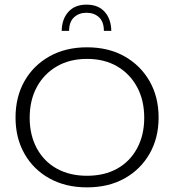

<svg xmlns="http://www.w3.org/2000/svg" viewBox="-20 -798 750 828"><path d="M355 10Q263 10 193.5 -28.5Q124 -67 85.5 -135Q47 -203 47 -291Q47 -380 85.5 -448Q124 -516 193.5 -555Q263 -594 355 -594Q448 -594 517 -555Q586 -516 625 -448Q664 -380 664 -291Q664 -203 625 -135Q586 -67 517 -28.5Q448 10 355 10ZM355 -40Q430 -40 485 -70.5Q540 -101 571 -158Q602 -215 602 -290Q602 -366 571 -423Q540 -480 485 -512Q430 -544 355 -544Q281 -544 225.5 -512Q170 -480 139 -423Q108 -366 108 -290Q108 -215 139 -158Q170 -101 225.5 -70.5Q281 -40 355 -40ZM246 -665Q247 -716 275 -747Q303 -778 353 -778Q404 -778 431.5 -747Q459 -716 460 -665H428Q428 -704 407 -723.5Q386 -743 353 -743Q321 -743 299.5 -723.5Q278 -704 278 -665Z"/></svg>

Font: Rokkitt SemiBold Light
Style: Regular
Weight: 300
Version: Version 3.103